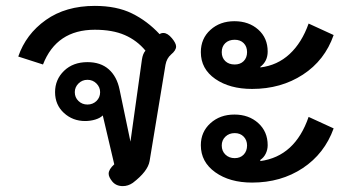

<svg xmlns="http://www.w3.org/2000/svg" viewBox="-20 -623 1195 652"><path d="M397 9Q374 9 361 -7Q349 -22 349 -33Q349 -48 368 -65L329 -231Q320 -222 303.5 -217Q287 -212 269 -212Q227 -212 197 -239.5Q167 -267 167 -310Q167 -353 197.5 -382.5Q228 -412 277 -412Q322 -412 349.5 -387.5Q377 -363 386 -319L423 -142L462 -421Q465 -441 474 -451Q445 -486 403.5 -504Q362 -522 302 -522Q172 -522 126 -404L42 -431Q68 -507 135.5 -555Q203 -603 302 -603Q376 -603 428 -577.5Q480 -552 522 -507Q527 -511 535 -511Q549 -511 564 -493Q578 -476 578 -465Q578 -452 561 -438Q546 -425 542 -403L488 -76Q482 -41 431 -2Q415 9 397 9ZM320 -310Q320 -327 307.5 -339.5Q295 -352 277 -352Q259 -352 246.5 -339.5Q234 -327 234 -310Q234 -292 246.5 -280Q259 -268 277 -268Q295 -268 307.5 -280Q320 -292 320 -310Z M662 -446Q662 -492 694.5 -521.5Q727 -551 776 -551Q825 -551 857 -522.5Q889 -494 889 -448Q889 -415 864 -396V-394Q922 -401 963.5 -439.5Q1005 -478 1028 -543L1113 -504Q1083 -418 1008.5 -369.5Q934 -321 836 -321Q760 -321 711 -355Q662 -389 662 -446ZM819 -446Q819 -465 807.5 -476.5Q796 -488 777 -488Q757 -488 745 -476.5Q733 -465 733 -446Q733 -427 745 -415.5Q757 -404 777 -404Q796 -404 807.5 -415.5Q819 -427 819 -446ZM662 -130Q662 -175 694.5 -204.5Q727 -234 776 -234Q825 -234 857 -205Q889 -176 889 -130Q889 -115 882.5 -101.5Q876 -88 864 -80V-76Q982 -92 1028 -226L1113 -187Q1082 -101 1008 -52Q934 -3 836 -3Q760 -3 711 -38Q662 -73 662 -130ZM819 -129Q819 -147 807.5 -159Q796 -171 777 -171Q758 -171 745.5 -159Q733 -147 733 -129Q733 -110 745.5 -98Q758 -86 777 -86Q796 -86 807.5 -98Q819 -110 819 -129Z"/></svg>

Font: Niramit Medium
Style: Regular
Weight: 500
Designer: Katatrad Aksorn Co.,Ltd.
Foundry: Cadson Demak Co.,Ltd.
Version: Version 1.000; ttfautohint (v1.6)